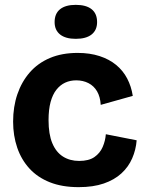

<svg xmlns="http://www.w3.org/2000/svg" viewBox="-20 -757 600 791"><path d="M304 14Q236 14 185.5 -6Q135 -26 101.5 -62.5Q68 -99 51 -148.5Q34 -198 34 -256Q34 -317 51.5 -368.5Q69 -420 102.5 -458.5Q136 -497 185.5 -518Q235 -539 300 -539Q350 -539 390 -526Q430 -513 458.5 -489.5Q487 -466 504 -433.5Q521 -401 527 -362L395 -325Q393 -358 380 -380.5Q367 -403 344.5 -414.5Q322 -426 294 -426Q269 -426 248.5 -416.5Q228 -407 212.5 -387.5Q197 -368 188.5 -337Q180 -306 180 -262Q180 -204 195.5 -167Q211 -130 239.5 -112Q268 -94 306 -94Q346 -94 369 -110Q392 -126 403 -151.5Q414 -177 416 -204L543 -179Q540 -140 524.5 -104.5Q509 -69 480 -42.5Q451 -16 407.5 -1Q364 14 304 14ZM292 -597Q250 -597 227.5 -615Q205 -633 205 -666Q205 -701 227.5 -719Q250 -737 292 -737Q335 -737 357.5 -719Q380 -701 380 -666Q380 -633 357.5 -615Q335 -597 292 -597Z"/></svg>

Font: Bricolage Grotesque 18pt
Style: Bold
Weight: 700
Designer: Mathieu Triay
Foundry: Atelier Triay
Version: Version 1.000;gftools[0.9.30]